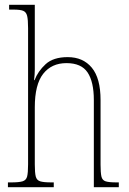

<svg xmlns="http://www.w3.org/2000/svg" viewBox="-20 -780 538 800"><path d="M13 0V-20H27Q59 -20 74 -24.5Q89 -29 93 -44.5Q97 -60 97 -95V-663Q97 -698 93 -714Q89 -730 76.5 -735Q64 -740 37 -740H18V-760H125V-491Q125 -471 122 -446H124Q138 -483 170 -512.5Q202 -542 262 -542Q326 -542 362.5 -498Q399 -454 399 -363V-94Q399 -61 402.5 -45Q406 -29 420 -24.5Q434 -20 465 -20H475V0H371V-363Q371 -439 345 -478Q319 -517 257 -517Q195 -517 160 -472.5Q125 -428 125 -333V-95Q125 -60 129 -44.5Q133 -29 147.5 -24.5Q162 -20 194 -20H204V0Z"/></svg>

Font: Noto Serif Tamil Condensed Thin
Style: Italic
Weight: 100
Width: 3
Italic angle: -12°
Designer: Indian Type Foundry, Tom Grace, and the Monotype Design Team
Foundry: Monotype Imaging Inc.
Version: Version 2.003; ttfautohint (v1.8.4.7-5d5b)